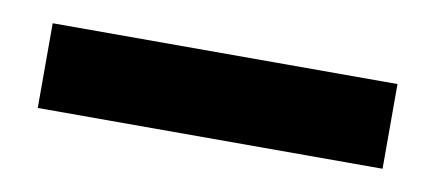

<svg xmlns="http://www.w3.org/2000/svg" viewBox="-28 -34 502 221"><g transform="rotate(10 222.5 76.5)"><path d="M21 126V27H424V126Z"/></g></svg>

Font: Anek Gujarati Medium SemiBold
Style: Regular
Weight: 600
Version: Version 1.003